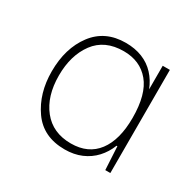

<svg xmlns="http://www.w3.org/2000/svg" viewBox="-74 -725 392 395"><g transform="rotate(30 121.5 -527.5)"><path d="M122 -401Q71 -401 45 -438Q19 -475 19 -527Q19 -582 46 -618Q73 -654 122 -654Q144 -654 161.5 -647Q179 -640 191.5 -626.5Q204 -613 211 -595V-651H228V-406H216L213 -461H211Q204 -443 191.5 -429.5Q179 -416 161.5 -408.5Q144 -401 122 -401ZM127 -418Q168 -418 189.5 -446.5Q211 -475 211 -527Q211 -583 188.5 -610Q166 -637 127 -637Q82 -637 59 -606Q36 -575 36 -527Q36 -478 60 -448Q84 -418 127 -418Z"/></g></svg>

Font: Darker Grotesque Light
Style: Regular
Weight: 300
Designer: Gabriel Lam
Foundry: TypeRant
Version: Version 1.000;gftools[0.9.28]